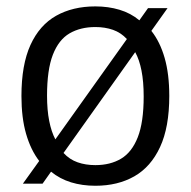

<svg xmlns="http://www.w3.org/2000/svg" viewBox="-20 -571 596 600"><path d="M453 -474.5Q480 -440.5 494.5 -390Q509 -339.5 509 -271Q509 -173.5 480.2 -111.5Q451.5 -49.5 399.8 -20Q348 9.5 278 9.5Q237 9.5 202 -1.2Q167 -12 139.5 -34.5L113 3H51.5L102.5 -68Q76 -102.5 61.5 -152.8Q47 -203 47 -271Q47 -368.5 75.2 -430.5Q103.5 -492.5 155.5 -521.8Q207.5 -551 278 -551Q318.5 -551 353.5 -540.5Q388.5 -530 415.5 -507.5L442.5 -545.5H503.5ZM278 -486.5Q231.5 -486.5 197.5 -466.8Q163.5 -447 145.2 -400Q127 -353 127 -272Q127 -227 133.8 -193Q140.5 -159 153 -135.5L376.5 -449Q358 -469 333 -477.8Q308 -486.5 278 -486.5ZM278 -55Q324.5 -55 358.2 -75Q392 -95 410.5 -142Q429 -189 429 -269.5Q429 -316 422.2 -350.2Q415.5 -384.5 402.5 -408L178.5 -93Q197.5 -72.5 222.5 -63.8Q247.5 -55 278 -55Z"/></svg>

Font: Encode Sans Condensed Thin
Style: Regular
Weight: 400
Version: Version 3.002